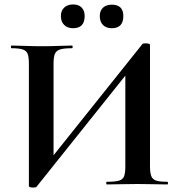

<svg xmlns="http://www.w3.org/2000/svg" viewBox="-20 -830 805 864"><path d="M188 -90 621 -632Q624 -635 636 -635Q642 -635 648.5 -633.5Q655 -632 655 -628V-81Q655 -52 661 -37Q667 -22 683.5 -17Q700 -12 733 -12Q736 -12 736 -6Q736 0 733 0Q707 0 671.5 -1Q636 -2 600 -2Q554 -2 520.5 -1Q487 0 461 0Q458 0 458 -6Q458 -12 461 -12Q497 -12 515 -17Q533 -22 538.5 -37Q544 -52 544 -81V-522L577 -531L144 11Q141 14 129 14Q122 14 116 12.5Q110 11 110 7V-544Q110 -573 104.5 -587.5Q99 -602 82 -607.5Q65 -613 32 -613Q29 -613 29 -619Q29 -625 32 -625Q58 -625 93.5 -623.5Q129 -622 165 -622Q212 -622 245.5 -623.5Q279 -625 304 -625Q307 -625 307 -619Q307 -613 304 -613Q268 -613 250.5 -607.5Q233 -602 227 -587.5Q221 -573 221 -544V-99ZM309 -703Q284 -703 269 -717.5Q254 -732 254 -758Q254 -782 269 -796Q284 -810 309 -810Q334 -810 347.5 -796Q361 -782 361 -758Q361 -703 309 -703ZM483 -703Q458 -703 443.5 -717.5Q429 -732 429 -758Q429 -782 443.5 -795.5Q458 -809 483 -809Q535 -809 535 -758Q535 -703 483 -703Z"/></svg>

Font: Cormorant Garamond Light
Style: Regular
Weight: 300
Designer: Christian Thalmann (Catharsis Fonts)
Foundry: Catharsis Fonts
Version: Version 4.001